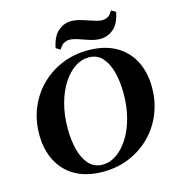

<svg xmlns="http://www.w3.org/2000/svg" viewBox="-125 -973 1013 1092"><g transform="rotate(-15 382.0 -427.5)"><path d="M443 -680Q538 -680 604.5 -642.5Q671 -605 705.5 -538Q740 -471 740 -382Q740 -300 711 -228.5Q682 -157 629 -103.5Q576 -50 504.5 -20Q433 10 348 10Q253 10 186.5 -27.5Q120 -65 85.5 -132.5Q51 -200 51 -288Q51 -371 80 -442Q109 -513 162 -566.5Q215 -620 286.5 -650Q358 -680 443 -680ZM356 -30Q399 -30 438 -56.5Q477 -83 508 -131Q539 -179 557 -245.5Q575 -312 575 -392Q575 -457 561 -513.5Q547 -570 516.5 -605Q486 -640 435 -640Q392 -640 353 -613.5Q314 -587 283 -539Q252 -491 234 -424.5Q216 -358 216 -278Q216 -213 230 -156.5Q244 -100 275 -65Q306 -30 356 -30ZM628 -865 654 -850Q641 -781 606 -752.5Q571 -724 529 -724Q499 -724 467 -734.5Q435 -745 406 -755Q377 -765 354 -765Q340 -765 324.5 -757.5Q309 -750 294 -724L268 -739Q282 -808 316.5 -836.5Q351 -865 391 -865Q421 -865 453.5 -855Q486 -845 516.5 -834.5Q547 -824 570 -824Q582 -824 597 -831Q612 -838 628 -865Z"/></g></svg>

Font: Brygada 1918
Style: Italic
Weight: 400
Italic angle: -8°
Designer: Mateusz Machalski | Borys Kosmynka | Przemek Hoffer
Foundry: NIEPODLEGLA 2018
Version: Version 3.006